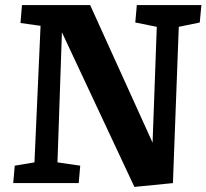

<svg xmlns="http://www.w3.org/2000/svg" viewBox="-20 -720 812 755"><path d="M580 -159 596.5 -614.5 512 -631.5 518 -700H772L765.5 -631.5L683 -614.5L660 0L508.5 15L223.5 -593L206 -81.5L295.5 -68.5L289.5 0H32L38 -68.5L115.5 -81.5L139.5 -618.5L60.5 -629.5L66.5 -700H334.5Z"/></svg>

Font: Literata
Style: Italic
Weight: 400
Italic angle: -2°
Designer: Latin by Veronika Burian and Jose Scaglione. Greek by Irene Vlachou. Cyrillic by Vera Evstafieva
Foundry: TypeTogether
Version: Version 3.103;gftools[0.9.29]